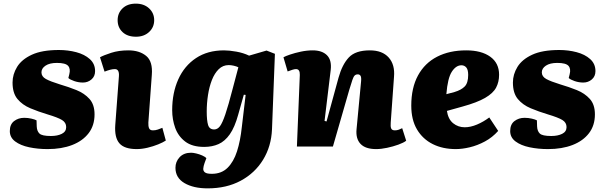

<svg xmlns="http://www.w3.org/2000/svg" viewBox="-20 -806 3325 1056"><path d="M260 -58Q296 -58 320 -70Q344 -82 344 -107Q344 -132 321 -146Q298 -160 241 -177Q191 -192 147 -210.5Q103 -229 76 -261.5Q49 -294 49 -352Q49 -397 74 -438Q99 -479 155 -505Q211 -531 304 -531Q354 -531 399.5 -519Q445 -507 474 -481Q503 -455 503 -415Q503 -386 483 -369Q463 -352 436 -352Q412 -352 388.5 -360Q365 -368 356 -377L361 -397Q369 -428 354.5 -444Q340 -460 293 -460Q253 -460 230.5 -445Q208 -430 208 -408Q208 -385 232.5 -371.5Q257 -358 309 -342Q357 -328 400.5 -310.5Q444 -293 472 -262Q500 -231 500 -177Q500 -116 467.5 -73.5Q435 -31 377 -8.5Q319 14 242 14Q188 14 140.5 4Q93 -6 63.5 -28Q34 -50 34 -85Q34 -122 57.5 -140Q81 -158 113 -158Q134 -158 153 -153.5Q172 -149 181 -144L182 -111Q183 -85 197 -71.5Q211 -58 260 -58Z M627 -695Q627 -734 654 -760Q681 -786 727 -786Q772 -786 800 -760Q828 -734 828 -695Q828 -656 800 -630Q772 -604 728 -604Q681 -604 654 -629.5Q627 -655 627 -695ZM634 -386Q637 -426 612 -426Q600 -426 586.5 -422.5Q573 -419 555 -412L530 -491Q550 -502 591.5 -515.5Q633 -529 686 -529Q747 -529 784 -498.5Q821 -468 815 -394L796 -132Q795 -112 800 -100.5Q805 -89 821 -89Q835 -89 848 -93.5Q861 -98 873 -103L892 -33Q877 -23 850 -12Q823 -1 791.5 6.5Q760 14 732 14Q664 14 636.5 -18Q609 -50 614 -119Z M1331 -284 1321 -285 1290 -175Q1271 -106 1244 -67.5Q1217 -29 1182 -13.5Q1147 2 1103 2Q1037 2 998.5 -27.5Q960 -57 943.5 -103Q927 -149 927 -200Q927 -295 960.5 -369.5Q994 -444 1058 -486.5Q1122 -529 1212 -529Q1241 -529 1280 -522Q1319 -515 1350 -500L1446 -528L1492 -510L1476 -95Q1472 -1 1427 72.5Q1382 146 1304 188Q1226 230 1122 230Q1044 230 994.5 201Q945 172 945 117Q945 83 968 58.5Q991 34 1031 34Q1042 34 1059 38Q1076 42 1092 49Q1108 56 1115 64L1105 91Q1099 108 1098 121Q1097 134 1107 142Q1117 150 1145 150Q1198 150 1231.5 117Q1265 84 1283.5 26.5Q1302 -31 1310 -107ZM1158 -94Q1176 -94 1189.5 -111.5Q1203 -129 1219.5 -177.5Q1236 -226 1260 -319L1291 -436Q1281 -441 1266 -444.5Q1251 -448 1238 -448Q1206 -448 1183 -425.5Q1160 -403 1145.5 -366Q1131 -329 1124 -283.5Q1117 -238 1117 -193Q1117 -143 1124.5 -118.5Q1132 -94 1158 -94Z M2214 -32Q2200 -21 2171 -10.5Q2142 0 2109 7Q2076 14 2049 14Q1990 14 1963 -14.5Q1936 -43 1941 -95L1966 -359Q1968 -381 1963 -389Q1958 -397 1948 -397Q1937 -397 1930.5 -390.5Q1924 -384 1918 -366Q1912 -348 1901 -312L1811 0H1613L1629 -394Q1630 -426 1608 -426Q1600 -426 1589 -422.5Q1578 -419 1562 -413L1539 -491Q1549 -497 1575.5 -506Q1602 -515 1635 -522Q1668 -529 1700 -529Q1751 -529 1778 -502.5Q1805 -476 1799 -422L1765 -141L1776 -138L1842 -379Q1862 -451 1898.5 -490Q1935 -529 2014 -529Q2083 -529 2118 -489.5Q2153 -450 2147 -383L2129 -132Q2127 -110 2131.5 -99.5Q2136 -89 2152 -89Q2163 -89 2174 -93Q2185 -97 2192 -101Z M2544 -529Q2628 -529 2676.5 -494Q2725 -459 2725 -395Q2725 -355 2708.5 -324Q2692 -293 2648 -267.5Q2604 -242 2524 -220L2438 -196Q2445 -150 2472.5 -128Q2500 -106 2536 -106Q2568 -106 2603.5 -121Q2639 -136 2671 -160L2720 -86Q2688 -50 2647 -28Q2606 -6 2564 4Q2522 14 2487 14Q2415 14 2360 -13.5Q2305 -41 2273.5 -94Q2242 -147 2242 -225Q2242 -323 2279 -391Q2316 -459 2384 -494Q2452 -529 2544 -529ZM2555 -394Q2555 -423 2544.5 -435Q2534 -447 2518 -447Q2488 -447 2465 -411.5Q2442 -376 2435 -288L2480 -300Q2517 -311 2536 -330.5Q2555 -350 2555 -394Z M3012 -58Q3048 -58 3072 -70Q3096 -82 3096 -107Q3096 -132 3073 -146Q3050 -160 2993 -177Q2943 -192 2899 -210.5Q2855 -229 2828 -261.5Q2801 -294 2801 -352Q2801 -397 2826 -438Q2851 -479 2907 -505Q2963 -531 3056 -531Q3106 -531 3151.5 -519Q3197 -507 3226 -481Q3255 -455 3255 -415Q3255 -386 3235 -369Q3215 -352 3188 -352Q3164 -352 3140.5 -360Q3117 -368 3108 -377L3113 -397Q3121 -428 3106.5 -444Q3092 -460 3045 -460Q3005 -460 2982.5 -445Q2960 -430 2960 -408Q2960 -385 2984.5 -371.5Q3009 -358 3061 -342Q3109 -328 3152.5 -310.5Q3196 -293 3224 -262Q3252 -231 3252 -177Q3252 -116 3219.5 -73.5Q3187 -31 3129 -8.5Q3071 14 2994 14Q2940 14 2892.5 4Q2845 -6 2815.5 -28Q2786 -50 2786 -85Q2786 -122 2809.5 -140Q2833 -158 2865 -158Q2886 -158 2905 -153.5Q2924 -149 2933 -144L2934 -111Q2935 -85 2949 -71.5Q2963 -58 3012 -58Z"/></svg>

Font: Literata 12pt ExtraBold
Style: Italic
Weight: 800
Italic angle: -2°
Designer: Latin by Veronika Burian and Jose Scaglione. Greek by Irene Vlachou. Cyrillic by Vera Evstafieva
Foundry: TypeTogether
Version: Version 3.002